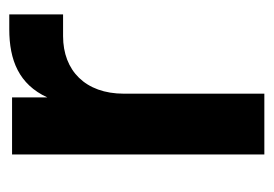

<svg xmlns="http://www.w3.org/2000/svg" viewBox="-108 -482 590 414"><g transform="rotate(-90 187.0 -275.0)"><path d="M61 0H192V-303C192 -386 242 -434 316 -434H363V-550H331C264 -550 212 -529 184 -468V-544H61Z"/></g></svg>

Font: Mluvka
Style: Bold
Weight: 700
Designer: Modified by Jiří Krblich, Original typeface by Gumpita Rahayu
Foundry: Gumpita Rahayu & Jiří Krblich
Version: Version 2.000;Glyphs 3.1.1 (3134)